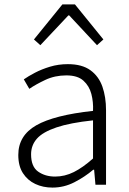

<svg xmlns="http://www.w3.org/2000/svg" viewBox="-20 -838 587 871"><path d="M218 13Q175 13 140 -3.5Q105 -20 84 -52.5Q63 -85 63 -135Q63 -223 144.5 -269.5Q226 -316 402 -335Q404 -375 394.5 -411.5Q385 -448 358.5 -472Q332 -496 281 -496Q229 -496 185.5 -475.5Q142 -455 113 -435L88 -478Q108 -492 138.5 -508Q169 -524 207 -535.5Q245 -547 288 -547Q352 -547 390 -519.5Q428 -492 444.5 -445Q461 -398 461 -338V0H413L407 -68H403Q364 -35 317 -11Q270 13 218 13ZM230 -37Q274 -37 315 -57.5Q356 -78 402 -119V-292Q298 -281 236 -260Q174 -239 147.5 -209Q121 -179 121 -138Q121 -82 153 -59.5Q185 -37 230 -37ZM134 -659 263 -818H320L449 -659L420 -633L294 -768H290L163 -633Z"/></svg>

Font: Noto Sans KR Thin Light
Style: Regular
Weight: 300
Version: Version 2.004-H2;hotconv 1.0.118;makeotfexe 2.5.65603